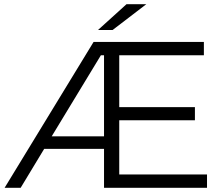

<svg xmlns="http://www.w3.org/2000/svg" viewBox="-20 -901 1073 921"><path d="M79 0 192 -187H479V0H973V-64H552V-324H915V-387H552V-636H958V-700H429L2 0ZM464 -636H479V-247H228ZM520 -757 682 -881H587L450 -757Z"/></svg>

Font: Malon Grotesk
Style: Regular
Weight: 400
Designer: Julieta Ulanovsky
Foundry: Julieta Ulanovsky
Version: Version 7.200